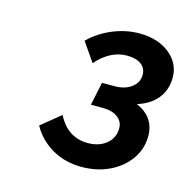

<svg xmlns="http://www.w3.org/2000/svg" viewBox="-73 -892 561 568"><g transform="rotate(15 208.0 -608.0)"><path d="M71 -481 130 -529Q161 -468 223 -468Q258 -468 280 -486.5Q302 -505 302 -534Q302 -555 285 -567.5Q268 -580 239 -580H203L218 -651H256Q288 -651 308 -666Q328 -681 328 -705Q328 -725 312.5 -736.5Q297 -748 269 -748Q218 -748 176 -700L136 -758Q165 -787 205.5 -804Q246 -821 288 -821Q344 -821 380 -792.5Q416 -764 416 -720Q416 -682 394.5 -655.5Q373 -629 334 -617Q391 -592 391 -534Q391 -495 369 -463.5Q347 -432 309 -413.5Q271 -395 223 -395Q173 -395 133 -418Q93 -441 71 -481Z"/></g></svg>

Font: Wix Madefor Text SemiBold
Style: Italic
Weight: 600
Italic angle: -12°
Designer: Dalton Maag Ltd
Foundry: Dalton Maag Ltd
Version: Version 3.100